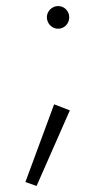

<svg xmlns="http://www.w3.org/2000/svg" viewBox="-20 -449 348 635"><path d="M135 -392C135 -371 152 -354 172 -354C193 -354 209 -371 209 -392C209 -412 193 -429 172 -429C152 -429 135 -412 135 -392ZM159 -104 64 153 101 166 211 -84Z"/></svg>

Font: Jost Light
Style: Regular
Weight: 300
Version: Version 3.710